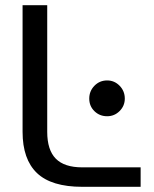

<svg xmlns="http://www.w3.org/2000/svg" viewBox="-20 -720 593 740"><path d="M67 -212V-700H162V-212Q162 -142 195 -108.5Q228 -75 297 -75H522V0H297Q178 0 122.5 -53Q67 -106 67 -212ZM324 -340Q324 -369 344 -389.5Q364 -410 393 -410Q421 -410 441 -389.5Q461 -369 461 -340Q461 -312 441 -292Q421 -272 393 -272Q364 -272 344 -291.5Q324 -311 324 -340Z"/></svg>

Font: KoHo Medium
Style: Regular
Weight: 500
Version: Version 1.000; ttfautohint (v1.6)